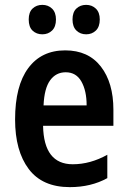

<svg xmlns="http://www.w3.org/2000/svg" viewBox="-20 -759 524 789"><path d="M248 -552Q343 -552 394.5 -485.5Q446 -419 446 -308V-242H157Q160 -84 279 -84Q351 -84 421 -123V-27Q354 10 267 10Q154 10 98 -64.5Q42 -139 42 -268Q42 -406 96 -479Q150 -552 248 -552ZM250 -462Q210 -462 186 -429Q162 -396 159 -326H336Q336 -386 314.5 -424Q293 -462 250 -462ZM98 -679Q98 -709 114 -724Q130 -739 154 -739Q178 -739 194 -723.5Q210 -708 210 -679Q210 -649 194 -633.5Q178 -618 154 -618Q130 -618 114 -633Q98 -648 98 -679ZM278 -679Q278 -709 294 -724Q310 -739 334 -739Q358 -739 374 -723.5Q390 -708 390 -679Q390 -649 374 -633.5Q358 -618 334 -618Q310 -618 294 -633.5Q278 -649 278 -679Z"/></svg>

Font: Noto Sans Ethiopic Condensed SemiBold
Style: Regular
Weight: 600
Width: 3
Designer: Monotype Design Team
Foundry: Monotype Imaging Inc.
Version: Version 2.102; ttfautohint (v1.8.4.7-5d5b)